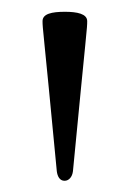

<svg xmlns="http://www.w3.org/2000/svg" viewBox="-20 -757 226 334"><path d="M93 -736.5C114 -736.5 131.7 -733 131.7 -720.2C131.7 -706.7 131 -709.9 106.9 -459.2C105.8 -449.6 100.1 -442.5 92.3 -442.5C83.8 -442.5 79.9 -450.3 78.8 -459.2C55 -709.9 54 -706.7 54 -720.2C54 -733 70 -736.5 93 -736.5Z"/></svg>

Font: Margiela Serif
Style: Regular
Weight: 400
Designer: Andreas Faust, Stefan Endress
Version: Version 1.002;FEAKit 1.0